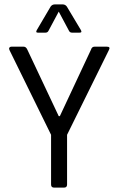

<svg xmlns="http://www.w3.org/2000/svg" viewBox="-20 -856 540 876"><path d="M343 -707H309Q299 -707 295 -715L248 -803L201 -715Q197 -707 187 -707H153Q141 -707 148 -719L211 -826Q218 -836 231 -836H265Q278 -836 285 -826L349 -719Q356 -707 343 -707ZM272 0H227Q213 0 213 -14V-241L23 -628Q20 -635 23 -639Q26 -643 32 -643H88Q99 -643 105 -629L248 -326H253L395 -629Q399 -643 411 -643H468Q485 -643 477 -628L286 -241V-14Q286 0 272 0Z"/></svg>

Font: Rajdhani Medium
Style: Regular
Weight: 500
Designer: Satya Rajpurohit, Jyotish Sonowal
Foundry: Indian Type Foundry
Version: Version 1.201 February 1, 2022